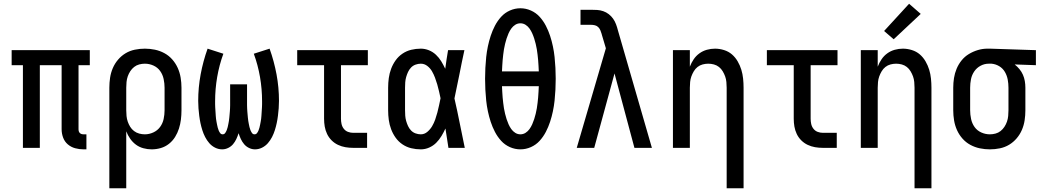

<svg xmlns="http://www.w3.org/2000/svg" viewBox="-20 -787 5540 1022"><path d="M425 8Q402 8 380 2Q358 -4 341 -18.5Q324 -33 316 -54.5Q308 -76 308 -99V-440H192V0H102V-440H42V-520H458V-440H398V-99Q398 -93 399.5 -88Q401 -83 405 -79Q409 -75 414 -73.5Q419 -72 425 -72H440V8Z M562 215V-320Q562 -347 566 -373.5Q570 -400 580.5 -424.5Q591 -449 608.5 -469.5Q626 -490 648.5 -503.5Q671 -517 697.5 -522.5Q724 -528 751 -528Q778 -528 804.5 -522.5Q831 -517 855 -504Q879 -491 897 -470.5Q915 -450 926 -425.5Q937 -401 941.5 -374Q946 -347 946 -320V-200Q946 -175 943 -150.5Q940 -126 932.5 -102.5Q925 -79 912 -58Q899 -37 879.5 -21.5Q860 -6 836 1Q812 8 787 8Q765 8 743 2Q721 -4 703.5 -17Q686 -30 673 -48.5Q660 -67 652 -88V215ZM751 -72Q774 -72 796 -82Q818 -92 832 -111Q846 -130 851 -153.5Q856 -177 856 -200V-320Q856 -343 851 -366.5Q846 -390 832.5 -409Q819 -428 797 -438Q775 -448 751 -448Q736 -448 721 -444Q706 -440 694 -430.5Q682 -421 673.5 -408Q665 -395 660 -380.5Q655 -366 653.5 -350.5Q652 -335 652 -320V-200Q652 -185 653.5 -169.5Q655 -154 660 -139.5Q665 -125 673 -112Q681 -99 693.5 -89.5Q706 -80 721 -76Q736 -72 751 -72Z M1163 8Q1143 8 1125 -1Q1107 -10 1094 -25Q1081 -40 1072 -57.5Q1063 -75 1057 -94Q1051 -113 1047 -132Q1043 -151 1040.5 -171Q1038 -191 1036.5 -210.5Q1035 -230 1035 -250Q1035 -321 1048 -391Q1061 -461 1085 -528L1169 -501Q1147 -441 1136 -377Q1125 -313 1125 -248Q1125 -240 1125 -232.5Q1125 -225 1125.5 -217Q1126 -209 1126.5 -201Q1127 -193 1127.5 -185.5Q1128 -178 1128.5 -170Q1129 -162 1130 -154Q1131 -146 1132.5 -138.5Q1134 -131 1135.5 -123Q1137 -115 1139 -107.5Q1141 -100 1144 -92.5Q1147 -85 1152 -78.5Q1157 -72 1165 -72Q1174 -72 1179 -79.5Q1184 -87 1187 -94.5Q1190 -102 1192 -110.5Q1194 -119 1195.5 -127Q1197 -135 1198.5 -143.5Q1200 -152 1200.5 -160Q1201 -168 1202 -176.5Q1203 -185 1203.5 -193.5Q1204 -202 1204.5 -210Q1205 -218 1205 -226.5Q1205 -235 1205 -243.5Q1205 -252 1205 -260V-338H1295V-260Q1295 -252 1295 -243.5Q1295 -235 1295 -226.5Q1295 -218 1295.5 -210Q1296 -202 1296.5 -193.5Q1297 -185 1298 -176.5Q1299 -168 1299.5 -160Q1300 -152 1301.5 -143.5Q1303 -135 1304.5 -127Q1306 -119 1308 -110.5Q1310 -102 1313 -94.5Q1316 -87 1321 -79.5Q1326 -72 1335 -72Q1343 -72 1348 -78.5Q1353 -85 1356 -92.5Q1359 -100 1361 -107.5Q1363 -115 1364.5 -123Q1366 -131 1367.5 -138.5Q1369 -146 1370 -154Q1371 -162 1371.5 -170Q1372 -178 1372.5 -185.5Q1373 -193 1373.5 -201Q1374 -209 1374.5 -217Q1375 -225 1375 -232.5Q1375 -240 1375 -248Q1375 -313 1364 -377Q1353 -441 1331 -501L1415 -528Q1439 -461 1452 -391Q1465 -321 1465 -250Q1465 -230 1463.5 -210.5Q1462 -191 1459.5 -171Q1457 -151 1453 -132Q1449 -113 1443 -94Q1437 -75 1428 -57.5Q1419 -40 1406 -25Q1393 -10 1375 -1Q1357 8 1337 8Q1321 8 1305.5 0.5Q1290 -7 1279.5 -19.5Q1269 -32 1262 -47Q1255 -62 1250 -78Q1245 -62 1238 -47Q1231 -32 1220.5 -19.5Q1210 -7 1194.5 0.5Q1179 8 1163 8Z M1860 0Q1839 0 1818.5 -3.5Q1798 -7 1779 -16Q1760 -25 1745 -40Q1730 -55 1721 -74Q1712 -93 1708.5 -113.5Q1705 -134 1705 -155V-440H1562V-520H1938V-440H1795V-155Q1795 -141 1798 -127Q1801 -113 1810 -101.5Q1819 -90 1832.5 -85Q1846 -80 1860 -80H1934V0Z M2220 8Q2194 8 2169 2Q2144 -4 2122.5 -18.5Q2101 -33 2086 -54Q2071 -75 2062 -99Q2053 -123 2049.5 -148.5Q2046 -174 2046 -200V-320Q2046 -346 2049.5 -371.5Q2053 -397 2062 -421Q2071 -445 2086 -466Q2101 -487 2122.5 -501.5Q2144 -516 2169 -522Q2194 -528 2220 -528Q2242 -528 2263 -519.5Q2284 -511 2300.5 -495.5Q2317 -480 2328.5 -461Q2340 -442 2350 -421Q2353 -446 2357 -470.5Q2361 -495 2365 -520H2452Q2438 -456 2425.5 -391.5Q2413 -327 2399 -263Q2414 -198 2427 -132Q2440 -66 2454 0H2367Q2363 -26 2359 -52Q2355 -78 2351 -103Q2342 -83 2330 -63Q2318 -43 2302 -27Q2286 -11 2264.5 -1.5Q2243 8 2220 8ZM2220 -72Q2239 -72 2254.5 -85Q2270 -98 2280 -115Q2290 -132 2296.5 -150.5Q2303 -169 2308 -188Q2313 -207 2317 -226Q2321 -245 2325 -264Q2321 -282 2317 -300.5Q2313 -319 2307.5 -337.5Q2302 -356 2295.5 -373.5Q2289 -391 2279.5 -407.5Q2270 -424 2254.5 -436Q2239 -448 2220 -448Q2206 -448 2192 -443Q2178 -438 2168 -427.5Q2158 -417 2152 -404Q2146 -391 2142 -377Q2138 -363 2137 -348.5Q2136 -334 2136 -320V-200Q2136 -186 2137 -171.5Q2138 -157 2142 -143Q2146 -129 2152 -116Q2158 -103 2168 -92.5Q2178 -82 2192 -77Q2206 -72 2220 -72Z M2750 8Q2721 8 2694 -4Q2667 -16 2647.5 -37.5Q2628 -59 2614.5 -85Q2601 -111 2592 -138.5Q2583 -166 2577 -194.5Q2571 -223 2568 -251.5Q2565 -280 2563.5 -309.5Q2562 -339 2562 -368Q2562 -396 2563.5 -425.5Q2565 -455 2568 -483.5Q2571 -512 2577 -540.5Q2583 -569 2592 -596.5Q2601 -624 2614.5 -650Q2628 -676 2647.5 -697.5Q2667 -719 2694 -731Q2721 -743 2750 -743Q2779 -743 2806 -731Q2833 -719 2852.5 -697.5Q2872 -676 2885.5 -650Q2899 -624 2908 -596.5Q2917 -569 2923 -540.5Q2929 -512 2932 -483.5Q2935 -455 2936.5 -425.5Q2938 -396 2938 -368Q2938 -339 2936.5 -309.5Q2935 -280 2932 -251.5Q2929 -223 2923 -194.5Q2917 -166 2908 -138.5Q2899 -111 2885.5 -85Q2872 -59 2852.5 -37.5Q2833 -16 2806 -4Q2779 8 2750 8ZM2848 -407Q2847 -422 2846.5 -437Q2846 -452 2844.5 -466.5Q2843 -481 2841.5 -495.5Q2840 -510 2837.5 -524.5Q2835 -539 2831.5 -553.5Q2828 -568 2823.5 -582Q2819 -596 2813 -609.5Q2807 -623 2798.5 -635Q2790 -647 2777.5 -655Q2765 -663 2750 -663Q2735 -663 2722.5 -655Q2710 -647 2701.5 -635Q2693 -623 2687 -609.5Q2681 -596 2676.5 -582Q2672 -568 2668.5 -553.5Q2665 -539 2662.5 -524.5Q2660 -510 2658.5 -495.5Q2657 -481 2655.5 -466.5Q2654 -452 2653.5 -437Q2653 -422 2652 -407ZM2750 -72Q2765 -72 2777.5 -80Q2790 -88 2798.5 -100Q2807 -112 2813 -125.5Q2819 -139 2823.5 -153Q2828 -167 2831.5 -181.5Q2835 -196 2837.5 -210.5Q2840 -225 2841.5 -239.5Q2843 -254 2844.5 -268.5Q2846 -283 2846.5 -298Q2847 -313 2848 -328H2652Q2653 -313 2653.5 -298Q2654 -283 2655.5 -268.5Q2657 -254 2658.5 -239.5Q2660 -225 2662.5 -210.5Q2665 -196 2668.5 -181.5Q2672 -167 2676.5 -153Q2681 -139 2687 -125.5Q2693 -112 2701.5 -100Q2710 -88 2722.5 -80Q2735 -72 2750 -72Z M3050 0 3205 -530 3183 -604V-605Q3183 -605 3183 -605Q3183 -605 3183 -605Q3180 -615 3176 -625Q3172 -635 3164.5 -642.5Q3157 -650 3146.5 -652.5Q3136 -655 3125 -655H3070V-735H3125Q3142 -735 3158.5 -734Q3175 -733 3191 -727.5Q3207 -722 3220.5 -711.5Q3234 -701 3243.5 -687.5Q3253 -674 3259 -658Q3265 -642 3269 -626L3450 0H3357L3251 -396L3143 0Z M3848 215V-320Q3848 -335 3846.5 -350.5Q3845 -366 3840 -380Q3835 -394 3827 -407.5Q3819 -421 3807 -430.5Q3795 -440 3780 -444Q3765 -448 3750 -448Q3735 -448 3720 -444Q3705 -440 3693 -430.5Q3681 -421 3673 -407.5Q3665 -394 3660 -380Q3655 -366 3653.5 -350.5Q3652 -335 3652 -320V0H3562V-520H3652V-432Q3660 -453 3672.5 -471.5Q3685 -490 3703 -503Q3721 -516 3742.5 -522Q3764 -528 3786 -528Q3810 -528 3834 -520.5Q3858 -513 3876 -497.5Q3894 -482 3906.5 -460.5Q3919 -439 3926 -416Q3933 -393 3935.5 -368.5Q3938 -344 3938 -320V215Z M4360 0Q4339 0 4318.5 -3.5Q4298 -7 4279 -16Q4260 -25 4245 -40Q4230 -55 4221 -74Q4212 -93 4208.5 -113.5Q4205 -134 4205 -155V-440H4062V-520H4438V-440H4295V-155Q4295 -141 4298 -127Q4301 -113 4310 -101.5Q4319 -90 4332.5 -85Q4346 -80 4360 -80H4434V0Z M4848 215V-320Q4848 -335 4846.5 -350.5Q4845 -366 4840 -380Q4835 -394 4827 -407.5Q4819 -421 4807 -430.5Q4795 -440 4780 -444Q4765 -448 4750 -448Q4735 -448 4720 -444Q4705 -440 4693 -430.5Q4681 -421 4673 -407.5Q4665 -394 4660 -380Q4655 -366 4653.5 -350.5Q4652 -335 4652 -320V0H4562V-520H4652V-432Q4660 -453 4672.5 -471.5Q4685 -490 4703 -503Q4721 -516 4742.5 -522Q4764 -528 4786 -528Q4810 -528 4834 -520.5Q4858 -513 4876 -497.5Q4894 -482 4906.5 -460.5Q4919 -439 4926 -416Q4933 -393 4935.5 -368.5Q4938 -344 4938 -320V215ZM4737 -578 4686 -622 4819 -767 4881 -713Z M5249 8Q5222 8 5195.5 2.5Q5169 -3 5145 -16Q5121 -29 5103 -49.5Q5085 -70 5074 -94.5Q5063 -119 5058.5 -146Q5054 -173 5054 -200V-320Q5054 -346 5058 -371.5Q5062 -397 5072 -421Q5082 -445 5098.5 -465.5Q5115 -486 5137.5 -499.5Q5160 -513 5185 -520.5Q5210 -528 5236 -528Q5239 -528 5242.5 -528Q5246 -528 5250 -528L5494 -520V-440L5381 -444Q5395 -433 5406.5 -419Q5418 -405 5425 -389Q5432 -373 5435 -355.5Q5438 -338 5438 -320V-200Q5438 -173 5434 -146.5Q5430 -120 5419.5 -95.5Q5409 -71 5391.5 -50.5Q5374 -30 5351.5 -16.5Q5329 -3 5302.5 2.5Q5276 8 5249 8ZM5249 -72Q5264 -72 5279 -76Q5294 -80 5306 -89.5Q5318 -99 5326.5 -112Q5335 -125 5340 -139.5Q5345 -154 5346.5 -169.5Q5348 -185 5348 -200V-320Q5348 -342 5344 -363.5Q5340 -385 5329 -404Q5318 -423 5299 -434.5Q5280 -446 5258 -448H5250Q5248 -448 5246.5 -448Q5245 -448 5243 -448Q5220 -448 5199.5 -437Q5179 -426 5166 -407Q5153 -388 5148.5 -365.5Q5144 -343 5144 -320V-200Q5144 -177 5149 -153.5Q5154 -130 5167.5 -111Q5181 -92 5203 -82Q5225 -72 5249 -72Z"/></svg>

Font: Iosevka SS04 Medium
Style: Regular
Weight: 500
Monospace: yes
Designer: Belleve Invis
Foundry: Belleve Invis
Version: Version 19.0.0; ttfautohint (v1.8.4)